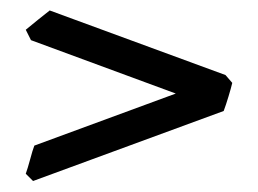

<svg xmlns="http://www.w3.org/2000/svg" viewBox="-20 -462 484 360"><path d="M415.5 -306.6Q413.1 -296.4 408.4 -281Q403.8 -265.6 399.4 -253.9L42 -122.6L28.3 -136.2Q31.7 -145.5 36.4 -162.8Q41 -180.2 44.4 -189L309.6 -286.6L38.1 -386.7L28.3 -406.2Q39.6 -415.5 51.3 -425Q63 -434.6 73.2 -442.4L402.8 -321.3Z"/></svg>

Font: Gentium Book Plus
Style: Regular
Weight: 400
Designer: Victor Gaultney, Annie Olsen, Iska Routamaa, Becca Hirsbrunner
Foundry: SIL International
Version: Version 6.101